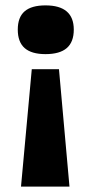

<svg xmlns="http://www.w3.org/2000/svg" viewBox="-20 -560 340 713"><path d="M98 -303H199L238 133H58ZM149 -540Q254 -540 254 -450Q254 -404 228 -381.5Q202 -359 149 -359Q97 -359 71.5 -381.5Q46 -404 46 -450Q46 -496 71.5 -518Q97 -540 149 -540Z"/></svg>

Font: Bricolage Grotesque 48pt Condensed ExtraBold ExtraBold
Style: Regular
Weight: 800
Version: Version 1.000;gftools[0.9.30]